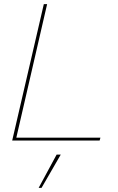

<svg xmlns="http://www.w3.org/2000/svg" viewBox="-20 -680 572 929"><path d="M59 -14H466L462 0H39L192 -660H208ZM274 68 181 229H167L254 68Z"/></svg>

Font: Elaine Sans Thin
Style: Italic
Weight: 250
Italic angle: -13°
Designer: Wei Huang
Foundry: Wei Huang
Version: Version 2.001;December 24, 2019;FontCreator 12.0.0.2547 64-b